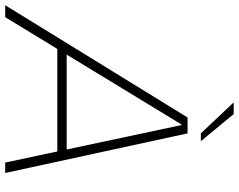

<svg xmlns="http://www.w3.org/2000/svg" viewBox="-153 -807 917 737"><g transform="rotate(90 305.5 -438.5)"><path d="M-43 0 388 -700H449L601 0H561L417 -677H415L3 0ZM103 -200 110 -236H535L528 -200ZM479 -751H449L330 -877H375Z"/></g></svg>

Font: REM Thin
Style: Italic
Weight: 250
Italic angle: -11°
Designer: Octavio Pardo
Foundry: Ashler Design
Version: Version 1.005;gftools[0.9.28]